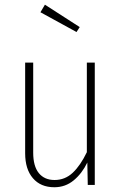

<svg xmlns="http://www.w3.org/2000/svg" viewBox="-20 -786 514 816"><path d="M170.9 -766.1 318.8 -670.9 305.2 -649.9 151.9 -733.9ZM382.8 -520V0H353L351.1 -95.2Q328.6 -48.8 293.2 -19.5Q257.8 9.8 210.9 9.8Q152.8 9.8 119.9 -28.6Q86.9 -66.9 86.9 -134.8V-520H121.1V-137.2Q121.1 -79.6 145 -50.3Q168.9 -21 211.9 -21Q256.3 -21 289.1 -51.8Q321.8 -82.5 349.1 -139.2V-520Z"/></svg>

Font: Fira Sans Compressed UltraLight
Style: Regular
Weight: 200
Width: 1
Designer: Carrois Corporate & Edenspiekermann AG
Foundry: Carrois Corporate GbR & Edenspiekermann AG
Version: Version 4.203;PS 004.203;hotconv 1.0.88;makeotf.lib2.5.64775